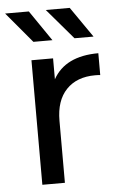

<svg xmlns="http://www.w3.org/2000/svg" viewBox="-56 -775 519 814"><g transform="rotate(-5 203.5 -368.5)"><path d="M98 -737 187 -607H106L-3 -737ZM272 -737 362 -607H281L170 -737ZM183 -530V-441Q235 -535 376 -535V-442Q368 -443 354 -443Q276 -443 231.5 -396.5Q187 -350 187 -264V0H91V-530Z"/></g></svg>

Font: false
Style: Regular
Weight: 500
Designer: Julieta Ulanovsky
Foundry: Julieta Ulanovsky
Version: Version 7.222;hotconv 1.0.109;makeotfexe 2.5.65596